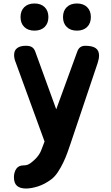

<svg xmlns="http://www.w3.org/2000/svg" viewBox="-20 -813 640 1103"><path d="M225 29 236 0 70 -455Q65 -467 63 -477.5Q61 -488 61 -497Q61 -524 79 -537Q97 -550 128 -550Q152 -550 164 -542Q176 -534 182 -518L303 -185L424 -517Q430 -534 441.5 -542Q453 -550 470 -550Q510 -550 529.5 -536.5Q549 -523 549 -494Q549 -485 547 -474Q545 -463 541 -451L386 10Q379 31 368.5 60.5Q358 90 344 119.5Q330 149 312.5 175.5Q295 202 275 217Q236 246 197.5 258Q159 270 130 270Q95 270 77.5 254.5Q60 239 60 205V203Q61 174 74.5 155.5Q88 137 116 137Q133 137 145 130.5Q157 124 168 114Q181 103 189.5 93.5Q198 84 204.5 74Q211 64 215.5 53.5Q220 43 225 29ZM422 -637Q385 -637 363.5 -658Q342 -679 342 -715Q342 -751 363.5 -772Q385 -793 422 -793Q459 -793 480.5 -772Q502 -751 502 -715Q502 -679 480.5 -658Q459 -637 422 -637ZM178 -637Q141 -637 119.5 -658Q98 -679 98 -715Q98 -751 119.5 -772Q141 -793 178 -793Q215 -793 236.5 -772Q258 -751 258 -715Q258 -679 236.5 -658Q215 -637 178 -637Z"/></svg>

Font: Maple Mono ExtraBold
Style: Regular
Weight: 800
Monospace: yes
Designer: subframe7536
Version: Version 7.000